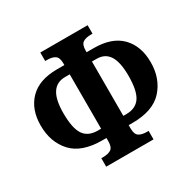

<svg xmlns="http://www.w3.org/2000/svg" viewBox="-157 -877 1048 1040"><g transform="rotate(-30 367.5 -357.0)"><path d="M220 -53H231Q264 -53 281.5 -65Q299 -77 299 -114V-134H274Q145 -134 84.5 -200Q24 -266 24 -370Q24 -471 82.5 -530.5Q141 -590 253 -590H299V-600Q299 -637 281.5 -649Q264 -661 231 -661H220V-714H516V-661H506Q473 -661 455.5 -649Q438 -637 438 -600V-590H483Q596 -590 654 -530.5Q712 -471 712 -370Q712 -268 651.5 -201Q591 -134 462 -134H438V-114Q438 -77 455.5 -65Q473 -53 506 -53H516V0H220ZM299 -192V-532H270Q217 -532 190.5 -491.5Q164 -451 164 -367Q164 -273 191 -232.5Q218 -192 279 -192ZM457 -192Q516 -192 543.5 -232.5Q571 -273 571 -367Q571 -451 545.5 -491.5Q520 -532 467 -532H438V-192Z"/></g></svg>

Font: Noto Serif CondExtraBold
Style: Regular
Weight: 800
Width: 3
Designer: Monotype Design Team
Foundry: Monotype Imaging Inc.
Version: Version 1.001